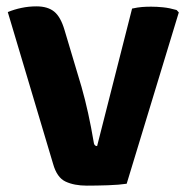

<svg xmlns="http://www.w3.org/2000/svg" viewBox="-20 -578 586 604"><path d="M395.5 -551Q413.5 -555 427.2 -556Q441 -557 455.5 -557Q473.5 -557 493.2 -555Q513 -553 535.5 -546.5L542.5 -539L378.5 0Q356 3.5 319.5 4.8Q283 6 253 6Q213.5 6 186.2 -6.8Q159 -19.5 147 -62.5L4.5 -540Q25 -548.5 47.8 -553.2Q70.5 -558 94.5 -558Q130.5 -558 150.8 -541.2Q171 -524.5 183 -483.5L236.5 -304.5Q248 -264 257.2 -222Q266.5 -180 275.5 -127Q277.5 -118.5 285.5 -118.5Z"/></svg>

Font: Signika SC
Style: Regular
Weight: 300
Designer: Anna Giedryś
Foundry: Anna Giedryś
Version: Version 2.000